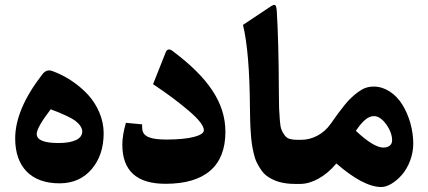

<svg xmlns="http://www.w3.org/2000/svg" viewBox="-20 -751 1748 784"><path d="M222.7 -2.4C277.8 -2.4 321.8 -22 354.5 -60.5C387.2 -99.1 403.3 -147.9 403.3 -207.5C403.3 -264.6 378.4 -321.3 339.4 -364.3C299.8 -406.7 249 -440.9 193.8 -460.9C177.7 -466.8 164.1 -462.4 152.8 -447.3C79.1 -352.5 42 -265.1 42 -185.5C42 -69.8 106.9 -2.4 222.7 -2.4ZM187 -304.7C216.8 -293.5 224.6 -290.5 253.9 -276.9C267.6 -270.5 278.3 -264.2 286.1 -258.8C301.8 -247.1 315.9 -230.5 315.9 -214.4C315.9 -183.1 279.3 -167 219.2 -167C159.7 -167 129.9 -179.2 129.9 -204.1C129.9 -221.2 148.9 -254.9 187 -304.7Z M494.1 -249.5C484.4 -215.8 479.5 -186 479.5 -160.6C479.5 -53.7 538.1 -0.5 655.8 -0.5C817.4 -0.5 900.4 -73.2 900.4 -212.4C900.4 -333 829.1 -434.1 686.5 -541.5C672.4 -552.7 662.1 -551.3 656.7 -537.6L605 -407.2C659.2 -371.6 707.5 -335.4 749.5 -299.8C791.5 -264.2 812.5 -237.3 812.5 -219.2C812.5 -197.3 755.9 -181.2 660.2 -181.2C596.2 -181.2 563.5 -192.4 561 -224.1C560.1 -233.9 560.1 -240.2 560.5 -243.2Z M1118.7 -374C1118.2 -514.2 1115.2 -623.5 1110.4 -702.1C1108.4 -733.9 1104 -737.3 1083 -723.1L972.2 -649.4C990.2 -574.7 999.5 -463.4 1000.5 -315.4C1001 -293.9 1001 -275.9 1001.5 -261.2C1002 -246.1 1002.4 -229.5 1003.9 -211.4C1004.9 -193.4 1006.3 -177.7 1008.3 -165C1012.2 -139.6 1018.6 -107.4 1028.3 -87.9C1038.1 -68.4 1051.3 -45.9 1069.3 -32.7C1096.7 -12.7 1131.8 0 1185.1 0H1201.7C1210 0 1213.9 -22.9 1213.9 -69.3V-115.7C1213.9 -158.7 1210 -180.2 1201.7 -180.2H1191.9C1179.7 -180.2 1169.9 -181.6 1161.6 -184.1C1145.5 -189 1134.8 -208 1128.9 -222.7C1126 -230 1124 -242.7 1122.6 -261.2C1121.1 -279.3 1120.1 -295.4 1119.6 -309.1C1119.1 -322.8 1119.1 -344.2 1118.7 -374Z M1205.6 0C1252.9 0 1308.6 -29.3 1353.5 -83.5C1427.2 -19.5 1488.3 12.7 1537.6 12.7C1562.5 12.7 1594.7 -6.8 1621.1 -37.1C1647.5 -67.4 1667.5 -115.2 1667.5 -164.1C1667.5 -220.2 1650.9 -278.3 1623.5 -322.8C1596.2 -367.2 1553.2 -397.5 1506.3 -397.5C1495.1 -397.5 1484.4 -396 1474.1 -392.6C1453.1 -385.7 1430.7 -367.2 1415 -352.5C1406.7 -345.2 1397 -334.5 1385.7 -320.3C1374.5 -306.2 1365.2 -294.4 1358.9 -285.6C1352.5 -276.4 1342.8 -263.2 1330.1 -245.1C1300.3 -202.6 1253.9 -180.2 1211.4 -180.2H1196.8C1178.7 -180.2 1169.9 -156.7 1169.9 -109.4V-75.2C1169.9 -24.9 1178.7 0 1196.8 0ZM1545.4 -148.4C1519 -148.4 1481.4 -171.4 1433.1 -216.8C1458.5 -253.9 1481 -276.9 1506.8 -276.9C1523.9 -276.9 1541 -265.6 1557.1 -243.2C1573.2 -220.7 1581.1 -198.7 1581.1 -177.7C1581.1 -158.7 1566.4 -148.4 1545.4 -148.4Z"/></svg>

Font: Sahel
Style: Bold
Weight: 700
Foundry: Saber Rastikerdar (saber.rastikerdar@gmail.com)
Version: Version 3.4.0